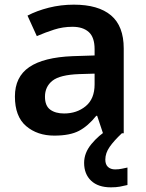

<svg xmlns="http://www.w3.org/2000/svg" viewBox="-20 -572 628 824"><path d="M297 -552Q402 -552 456.5 -506Q511 -460 511 -364V0H422L397 -75H393Q358 -31 319 -10.5Q280 10 213 10Q140 10 92 -31Q44 -72 44 -158Q44 -242 105.5 -284Q167 -326 292 -331L386 -334V-361Q386 -412 361 -434.5Q336 -457 291 -457Q250 -457 212.5 -445Q175 -433 138 -417L98 -505Q138 -526 189.5 -539Q241 -552 297 -552ZM320 -254Q237 -251 205 -225.5Q173 -200 173 -157Q173 -118 195.5 -101.5Q218 -85 255 -85Q310 -85 348 -116.5Q386 -148 386 -210V-256ZM432 113Q432 134 443.5 144.5Q455 155 474 155Q490 155 503.5 152Q517 149 527 147V222Q511 226 494.5 229Q478 232 456 232Q401 232 371 203.5Q341 175 341 127Q341 84 372.5 46Q404 8 444 -16L503 0Q469 32 450.5 58.5Q432 85 432 113Z"/></svg>

Font: Noto Sans Sinhala UI SemiBold
Style: Regular
Weight: 600
Designer: Jelle Bosma - Monotype Design Team
Foundry: Monotype Imaging Inc.
Version: Version 2.006; ttfautohint (v1.8.4.7-5d5b)